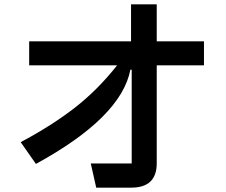

<svg xmlns="http://www.w3.org/2000/svg" viewBox="-20 -827 1040 882"><path d="M917 -637V-527H700V-77Q700 35 583 35H422L397 -76H585V-507H579Q537 -288 145 -74L75 -174Q218 -250 323.5 -332Q429 -414 518 -527H114V-637H582V-807H700V-637Z"/></svg>

Font: IBM Plex Sans JP SemiBold
Style: Regular
Weight: 600
Designer: Mike Abbink; Paul van der Laan; Pieter van Rosmalen; Wujin Sim; Yejin Wi; Jinhee Kim; Boomi Park; Yona Kim; Kichan Ma
Foundry: Sandoll Inc.
Version: Version 1.001